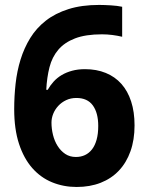

<svg xmlns="http://www.w3.org/2000/svg" viewBox="-20 -742 591 772"><path d="M37.1 -303.2Q37.1 -354.5 42.7 -405.3Q48.3 -456.1 62.7 -502.7Q77.1 -549.3 101.8 -589.4Q126.5 -629.4 164.3 -658.9Q202.1 -688.5 255.1 -705.3Q308.1 -722.2 378.9 -722.2Q389.2 -722.2 401.4 -721.7Q413.6 -721.2 426 -720.5Q438.5 -719.7 450.2 -718.3Q461.9 -716.8 471.2 -714.8V-594.2Q452.6 -598.6 431.9 -601.3Q411.1 -604 390.1 -604Q324.2 -604 281.7 -587.6Q239.3 -571.3 214.4 -542Q189.5 -512.7 179 -471.7Q168.5 -430.7 166 -380.9H171.9Q181.6 -398.4 195.6 -413.8Q209.5 -429.2 228 -440.2Q246.6 -451.2 269.8 -457.5Q293 -463.9 321.8 -463.9Q368.2 -463.9 405.3 -448.7Q442.4 -433.6 468 -404.8Q493.7 -376 507.3 -334Q521 -292 521 -237.8Q521 -179.7 504.6 -133.8Q488.3 -87.9 458 -55.9Q427.7 -23.9 384.8 -7.1Q341.8 9.8 288.1 9.8Q235.4 9.8 189.5 -9Q143.6 -27.8 109.6 -66.4Q75.7 -105 56.4 -163.8Q37.1 -222.7 37.1 -303.2ZM285.2 -110.8Q305.2 -110.8 321.5 -118.4Q337.9 -126 349.9 -141.4Q361.8 -156.7 368.4 -180.2Q375 -203.6 375 -235.8Q375 -288.1 353.3 -318.1Q331.5 -348.1 287.1 -348.1Q264.6 -348.1 246.1 -339.4Q227.5 -330.6 214.4 -316.4Q201.2 -302.2 194.1 -284.7Q187 -267.1 187 -249Q187 -224.1 193.1 -199.5Q199.2 -174.8 211.7 -155Q224.1 -135.3 242.4 -123Q260.7 -110.8 285.2 -110.8Z"/></svg>

Font: Phetsarath
Style: Bold
Weight: 700
Designer: Danh Hong
Foundry: Danh Hong
Version: Version 1.01